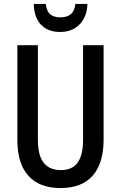

<svg xmlns="http://www.w3.org/2000/svg" viewBox="-20 -943 614 973"><path d="M505 -714V-235Q505 -116 450 -53Q395 10 286 10Q180 10 124 -52Q68 -114 68 -234V-714H172V-236Q172 -155 201.5 -118Q231 -81 288 -81Q346 -81 373.5 -119Q401 -157 401 -237V-714ZM423 -923Q421 -858 383.5 -819.5Q346 -781 285 -781Q223 -781 188 -817.5Q153 -854 151 -923H212Q216 -886 234.5 -870.5Q253 -855 287 -855Q318 -855 338 -870.5Q358 -886 362 -923Z"/></svg>

Font: Avrile Sans Condensed Medium
Style: Regular
Weight: 500
Width: 3
Designer: Monotype Design Team
Foundry: Monotype Imaging Inc.
Version: Version 2.001;September 10, 2019;FontCreator 11.5.0.2425 64-